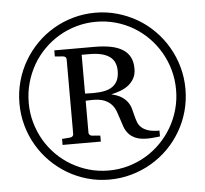

<svg xmlns="http://www.w3.org/2000/svg" viewBox="-54 -794 945 886"><g transform="rotate(-5 418.5 -350.5)"><path d="M499 -460.9Q499 -481.4 492.2 -497.8Q485.4 -514.2 470.2 -525.6Q455.1 -537.1 431.4 -543Q407.7 -548.8 374 -548.8H339.8V-369.1Q340.3 -369.1 344.7 -368.9Q349.1 -368.7 355 -368.7Q360.8 -368.7 366.9 -368.4Q373 -368.2 377 -368.2Q406.7 -368.2 429.4 -372.8Q452.1 -377.4 467.5 -388.4Q482.9 -399.4 491 -417Q499 -434.6 499 -460.9ZM667 -142.1Q664.6 -141.6 658.2 -140.9Q651.9 -140.1 643.6 -139.4Q635.3 -138.7 626 -137.9Q616.7 -137.2 608.9 -137.2Q575.7 -137.2 555.2 -145.8Q534.7 -154.3 522.2 -168.5Q509.8 -182.6 503.2 -200.4Q496.6 -218.3 491 -237.1Q485.4 -255.9 478.8 -273.7Q472.2 -291.5 459.7 -305.7Q447.3 -319.8 426.8 -328.4Q406.2 -336.9 373 -336.9Q361.8 -336.9 351.6 -336.4Q341.3 -335.9 339.8 -335.9V-187Q339.8 -182.6 343.8 -178.2Q347.7 -173.8 355 -172.9L393.1 -169.9V-142.1H215.8V-169.9L253.9 -172.9Q261.7 -173.8 265.4 -178.2Q269 -182.6 269 -187V-535.2Q269 -539.6 265.4 -543.7Q261.7 -547.9 253.9 -548.8L215.8 -551.8V-580.1H401.9Q442.9 -580.1 475.3 -574Q507.8 -567.9 530.5 -554.2Q553.2 -540.5 565.2 -518.3Q577.1 -496.1 577.1 -463.9Q577.1 -438.5 567.4 -420.2Q557.6 -401.9 541.5 -388.9Q525.4 -376 504.2 -367.9Q482.9 -359.9 460 -355Q489.7 -348.1 507.3 -336.7Q524.9 -325.2 534.9 -311Q544.9 -296.9 549.3 -280.8Q553.7 -264.6 557.6 -248.8Q561.5 -232.9 566.7 -218.5Q571.8 -204.1 583.3 -193.1Q594.7 -182.1 614.5 -175.5Q634.3 -168.9 667 -168.9ZM759.8 -350.1Q759.8 -397.9 747.6 -441.9Q735.4 -485.8 713.1 -524.2Q690.9 -562.5 659.9 -594Q628.9 -625.5 591.1 -647.9Q553.2 -670.4 509.5 -682.6Q465.8 -694.8 418.9 -694.8Q372.1 -694.8 328.6 -682.6Q285.2 -670.4 247.3 -648.2Q209.5 -626 178 -594.5Q146.5 -563 124.3 -524.7Q102.1 -486.3 89.6 -441.7Q77.1 -397 77.1 -348.1Q77.1 -301.3 89.4 -257.8Q101.6 -214.4 123.5 -176.3Q145.5 -138.2 176.5 -106.9Q207.5 -75.7 245.6 -53.2Q283.7 -30.8 327.1 -18.3Q370.6 -5.9 418 -5.9Q465.3 -5.9 509 -18.3Q552.7 -30.8 590.6 -53.2Q628.4 -75.7 659.7 -107.4Q690.9 -139.2 713.1 -177.2Q735.4 -215.3 747.6 -259.3Q759.8 -303.2 759.8 -350.1ZM803.2 -350.1Q803.2 -296.9 789.6 -247.6Q775.9 -198.2 750.7 -155.3Q725.6 -112.3 690.4 -77.1Q655.3 -42 612.3 -16.8Q569.3 8.3 520 22.2Q470.7 36.1 417 36.1Q364.3 36.1 315.7 22.2Q267.1 8.3 224.6 -16.8Q182.1 -42 147 -77.1Q111.8 -112.3 86.7 -155.3Q61.5 -198.2 47.9 -247.6Q34.2 -296.9 34.2 -350.1Q34.2 -403.3 47.9 -452.6Q61.5 -502 86.7 -544.9Q111.8 -587.9 146.7 -623.3Q181.6 -658.7 224.4 -683.8Q267.1 -709 316.4 -722.9Q365.7 -736.8 418.9 -736.8Q471.2 -736.8 520.3 -722.9Q569.3 -709 612.1 -684.1Q654.8 -659.2 689.9 -623.8Q725.1 -588.4 750.2 -545.4Q775.4 -502.4 789.3 -452.9Q803.2 -403.3 803.2 -350.1Z"/></g></svg>

Font: BabelStone Ogham Lithic
Style: Regular
Weight: 400
Designer: Andrew West
Foundry: BabelStone
Version: Version 1.02 March 14, 2022